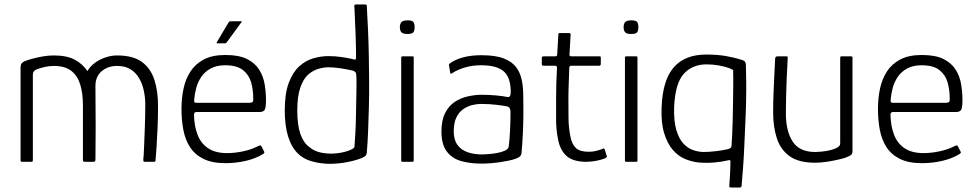

<svg xmlns="http://www.w3.org/2000/svg" viewBox="-20 -724 4363 859"><path d="M79 0Q72 0 72 -6V-421Q72 -434 76.5 -440Q81 -446 90 -450Q102 -455 123.5 -461Q145 -467 171 -471.5Q197 -476 220 -476Q279 -476 314.5 -457Q350 -438 371 -406Q384 -428 405.5 -443.5Q427 -459 453 -467.5Q479 -476 503 -476Q576 -476 615.5 -446.5Q655 -417 671 -366Q687 -315 687 -252Q687 -201 685 -153Q683 -105 680.5 -67.5Q678 -30 676 -8Q676 -3 674 -1.5Q672 0 669 0H629Q624 0 622.5 -2Q621 -4 621 -9Q623 -24 624.5 -64Q626 -104 628 -155.5Q630 -207 630 -256Q630 -287 623.5 -318Q617 -349 602.5 -374Q588 -399 564 -414Q540 -429 504 -429Q462 -429 434.5 -405Q407 -381 407 -340Q407 -284 407.5 -241Q408 -198 408 -161Q408 -124 407.5 -87.5Q407 -51 407 -9Q407 0 398 0H359Q351 0 351 -8V-253Q351 -306 339 -345.5Q327 -385 299 -407Q271 -429 221 -429Q200 -429 180.5 -424.5Q161 -420 145 -414Q127 -408 127 -390V-7Q127 0 121 0Z M792 -237Q792 -284 801 -327Q810 -370 832 -404Q854 -438 892 -458Q930 -478 988 -478Q1049 -478 1085 -460Q1121 -442 1139.5 -412.5Q1158 -383 1164 -347Q1170 -311 1170 -275Q1170 -239 1163 -231Q1156 -223 1143 -223H858Q856 -223 852 -221Q848 -219 848 -210Q849 -160 864 -121Q879 -82 911.5 -60.5Q944 -39 996 -39Q1030 -39 1067.5 -47Q1105 -55 1132 -69Q1139 -73 1143.5 -73.5Q1148 -74 1151 -67L1161 -47Q1164 -43 1162.5 -40.5Q1161 -38 1157 -35Q1125 -15 1080.5 -4.5Q1036 6 989 6Q929 6 890.5 -13Q852 -32 830.5 -65Q809 -98 800.5 -142Q792 -186 792 -237ZM1113 -284Q1113 -322 1103.5 -355.5Q1094 -389 1067 -410.5Q1040 -432 987 -432Q949 -432 922.5 -417.5Q896 -403 880.5 -380Q865 -357 858 -330.5Q851 -304 849 -280Q848 -271 849.5 -267.5Q851 -264 860 -264H1095Q1105 -264 1109.5 -267.5Q1114 -271 1113 -284ZM954 -530Q949 -530 949 -532Q949 -534 951 -537L1003 -624Q1005 -629 1014 -629H1058Q1061 -629 1062 -627.5Q1063 -626 1059 -623L994 -534Q992 -532 990 -531Q988 -530 984 -530Z M1254 -230Q1254 -306 1272 -353.5Q1290 -401 1318.5 -427Q1347 -453 1381.5 -463Q1416 -473 1449 -473Q1479 -473 1506.5 -469Q1534 -465 1552 -461Q1564 -457 1568.5 -457.5Q1573 -458 1573 -467Q1573 -485 1572.5 -511.5Q1572 -538 1571 -568Q1570 -598 1568.5 -626Q1567 -654 1566.5 -673Q1566 -692 1565 -695Q1565 -701 1567 -702.5Q1569 -704 1572 -704H1614Q1617 -704 1619 -703Q1621 -702 1621 -698Q1624 -646 1626.5 -590.5Q1629 -535 1630 -477.5Q1631 -420 1631.5 -362.5Q1632 -305 1630.5 -249Q1629 -193 1627 -140.5Q1625 -88 1621 -40Q1620 -34 1617 -29Q1614 -24 1601 -18Q1575 -7 1535 1Q1495 9 1452 9Q1411 8 1374 -2.5Q1337 -13 1313 -37Q1284 -65 1269 -113.5Q1254 -162 1254 -230ZM1310 -230Q1310 -164 1324 -124.5Q1338 -85 1363 -67Q1385 -47 1419.5 -40.5Q1454 -34 1490 -38.5Q1526 -43 1552 -55Q1558 -58 1562 -61Q1566 -64 1566 -69Q1568 -95 1570 -131Q1572 -167 1572.5 -206.5Q1573 -246 1574 -282.5Q1575 -319 1575 -347Q1575 -375 1574 -387Q1574 -397 1569.5 -401.5Q1565 -406 1559 -408Q1534 -414 1503 -418.5Q1472 -423 1450 -423Q1429 -423 1404.5 -416Q1380 -409 1358.5 -390Q1337 -371 1323.5 -332Q1310 -293 1310 -230Z M1835 -603Q1835 -587 1829.5 -579.5Q1824 -572 1803 -572Q1783 -572 1776 -579.5Q1769 -587 1769 -603Q1769 -617 1776 -625Q1783 -633 1803 -633Q1825 -633 1830 -625Q1835 -617 1835 -603ZM1831 -6Q1831 0 1826 0H1781Q1775 0 1775 -6V-466Q1775 -472 1781 -472H1826Q1831 -472 1831 -466Z M2133 8Q2085 8 2044.5 -3Q2004 -14 1979.5 -45.5Q1955 -77 1955 -136Q1955 -186 1971.5 -218.5Q1988 -251 2015 -268.5Q2042 -286 2074 -293Q2106 -300 2136 -300Q2168 -300 2200 -297Q2232 -294 2250 -290Q2265 -287 2265 -312Q2265 -378 2233.5 -405Q2202 -432 2133 -432Q2093 -432 2059.5 -422Q2026 -412 2004 -397Q2000 -394 1997 -394.5Q1994 -395 1994 -399L1989 -431Q1988 -436 1989.5 -437.5Q1991 -439 1994 -441Q2017 -458 2052.5 -467.5Q2088 -477 2133 -477Q2197 -477 2234 -462.5Q2271 -448 2289.5 -423Q2308 -398 2314.5 -365.5Q2321 -333 2321 -297Q2322 -246 2321.5 -203.5Q2321 -161 2319 -120.5Q2317 -80 2313 -37Q2312 -31 2307.5 -25.5Q2303 -20 2288 -14Q2274 -9 2254.5 -5Q2235 -1 2214 2Q2193 5 2172.5 6.5Q2152 8 2133 8ZM2137 -33Q2147 -33 2165.5 -34.5Q2184 -36 2204 -39.5Q2224 -43 2239 -50Q2254 -57 2256 -68Q2260 -99 2262 -142.5Q2264 -186 2264 -223Q2264 -244 2249 -248Q2234 -251 2202 -255Q2170 -259 2131 -259Q2114 -259 2093 -254Q2072 -249 2053 -236Q2034 -223 2022 -199Q2010 -175 2010 -136Q2010 -99 2026.5 -76Q2043 -53 2072 -43Q2101 -33 2137 -33Z M2605 0Q2544 0 2515 -26Q2486 -52 2477 -99Q2468 -142 2468 -189Q2468 -236 2468 -286Q2468 -321 2469 -354Q2470 -387 2472 -421Q2472 -430 2463 -430H2410Q2408 -430 2406 -432Q2404 -434 2404 -437V-465Q2404 -468 2406 -470Q2408 -472 2411 -472H2464Q2469 -472 2471 -474Q2473 -476 2473 -482L2478 -570Q2478 -576 2483 -576H2526Q2529 -576 2531 -574.5Q2533 -573 2533 -570L2528 -483Q2527 -477 2529 -474.5Q2531 -472 2536 -472H2662Q2666 -472 2667 -470.5Q2668 -469 2668 -465V-437Q2668 -435 2666.5 -432.5Q2665 -430 2661 -430H2535Q2532 -430 2529.5 -428Q2527 -426 2527 -420Q2526 -386 2524.5 -351Q2523 -316 2523 -280Q2523 -239 2523.5 -194.5Q2524 -150 2533 -108Q2540 -77 2557.5 -61Q2575 -45 2615 -45Q2630 -45 2645 -48.5Q2660 -52 2674 -57Q2680 -61 2682 -60Q2684 -59 2686 -54L2694 -28Q2697 -24 2694 -21Q2691 -18 2683 -14Q2672 -10 2656.5 -6.5Q2641 -3 2626.5 -1.5Q2612 0 2605 0Z M2836 -603Q2836 -587 2830.5 -579.5Q2825 -572 2804 -572Q2784 -572 2777 -579.5Q2770 -587 2770 -603Q2770 -617 2777 -625Q2784 -633 2804 -633Q2826 -633 2831 -625Q2836 -617 2836 -603ZM2832 -6Q2832 0 2827 0H2782Q2776 0 2776 -6V-466Q2776 -472 2782 -472H2827Q2832 -472 2832 -466Z M3106 3Q3076 0 3045.5 -12.5Q3015 -25 2990.5 -53Q2966 -81 2951.5 -128Q2937 -175 2940 -245Q2945 -367 2995 -423.5Q3045 -480 3140 -480Q3188 -480 3226.5 -473.5Q3265 -467 3300 -456Q3311 -452 3313.5 -447Q3316 -442 3317 -436Q3318 -404 3318.5 -362Q3319 -320 3318 -272Q3317 -224 3314.5 -172.5Q3312 -121 3310 -71Q3308 -21 3304.5 24.5Q3301 70 3298 107Q3298 109 3296 112Q3294 115 3290 115H3251Q3243 115 3243 111Q3243 107 3243 103Q3245 82 3246 61Q3247 40 3247.5 23Q3248 6 3248 -2Q3248 -7 3244 -7.5Q3240 -8 3234 -6Q3209 0 3175 3Q3141 6 3106 3ZM2996 -246Q2994 -182 3006 -142Q3018 -102 3038 -81Q3058 -60 3082.5 -52Q3107 -44 3128 -44Q3150 -44 3181.5 -47.5Q3213 -51 3238 -57Q3244 -59 3248.5 -62.5Q3253 -66 3253 -75Q3254 -87 3255.5 -116Q3257 -145 3258 -183.5Q3259 -222 3259.5 -263Q3260 -304 3260.5 -341Q3261 -378 3260 -404Q3262 -409 3257.5 -412Q3253 -415 3246 -418Q3225 -426 3197 -431Q3169 -436 3141 -436Q3078 -436 3039.5 -394Q3001 -352 2996 -246Z M3627 4Q3552 4 3511.5 -26Q3471 -56 3455 -107Q3439 -158 3439 -220Q3439 -268 3441 -315.5Q3443 -363 3445 -402Q3447 -441 3448 -462Q3449 -469 3452 -470.5Q3455 -472 3462 -472H3494Q3501 -472 3503 -471Q3505 -470 3504 -462Q3504 -455 3502.5 -430Q3501 -405 3499.5 -369.5Q3498 -334 3497 -293.5Q3496 -253 3496 -216Q3496 -137 3526.5 -90.5Q3557 -44 3627 -44Q3635 -44 3653.5 -45.5Q3672 -47 3692 -51.5Q3712 -56 3725.5 -63.5Q3739 -71 3739 -82V-465Q3739 -468 3740 -470Q3741 -472 3743 -472H3788Q3790 -472 3792 -471Q3794 -470 3794 -466V-48Q3794 -36 3788 -31Q3782 -26 3764 -19Q3756 -16 3733 -10.5Q3710 -5 3681 -0.5Q3652 4 3627 4Z M3908 -237Q3908 -284 3917 -327Q3926 -370 3948 -404Q3970 -438 4008 -458Q4046 -478 4104 -478Q4165 -478 4201 -460Q4237 -442 4255.5 -412.5Q4274 -383 4280 -347Q4286 -311 4286 -275Q4286 -239 4279 -231Q4272 -223 4259 -223H3974Q3972 -223 3968 -221Q3964 -219 3964 -210Q3965 -160 3980 -121Q3995 -82 4027.5 -60.5Q4060 -39 4112 -39Q4146 -39 4183.5 -47Q4221 -55 4248 -69Q4255 -73 4259.5 -73.5Q4264 -74 4267 -67L4277 -47Q4280 -43 4278.5 -40.5Q4277 -38 4273 -35Q4241 -15 4196.5 -4.5Q4152 6 4105 6Q4045 6 4006.5 -13Q3968 -32 3946.5 -65Q3925 -98 3916.5 -142Q3908 -186 3908 -237ZM4229 -284Q4229 -322 4219.5 -355.5Q4210 -389 4183 -410.5Q4156 -432 4103 -432Q4065 -432 4038.5 -417.5Q4012 -403 3996.5 -380Q3981 -357 3974 -330.5Q3967 -304 3965 -280Q3964 -271 3965.5 -267.5Q3967 -264 3976 -264H4211Q4221 -264 4225.5 -267.5Q4230 -271 4229 -284Z"/></svg>

Font: Glory Thin Light
Style: Regular
Weight: 300
Version: Version 1.011